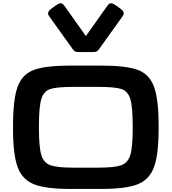

<svg xmlns="http://www.w3.org/2000/svg" viewBox="-20 -1181 1087 1216"><path d="M62.5 -365.2V-384.8Q62.5 -553.7 92 -632.8Q121.6 -711.9 195.8 -738.8Q270 -765.6 425.3 -765.6H621.8Q777.1 -765.6 851.3 -738.8Q925.5 -711.9 955 -632.8Q984.6 -553.7 984.6 -384.8V-365.2Q984.6 -200.7 954.8 -121.3Q925 -42 850 -13.2Q775.1 15.6 621.8 15.6H425.3Q272 15.6 197 -13.2Q122.1 -42 92.3 -121.3Q62.5 -200.7 62.5 -365.2ZM820.5 -366.9V-383Q820.5 -504.9 805.2 -554.3Q789.9 -603.8 748.7 -617.2Q707.5 -630.7 604.8 -630.7H442.3Q339.6 -630.7 298.3 -617.2Q257.1 -603.8 241.8 -554.3Q226.6 -504.9 226.6 -383V-366.9Q226.6 -248.6 241.8 -199Q257.1 -149.3 299.5 -134.3Q341.8 -119.3 442.3 -119.3H604.8Q705.3 -119.3 747.6 -134.3Q789.9 -149.3 805.2 -199Q820.5 -248.6 820.5 -366.9ZM329.4 -1143.7Q345.3 -1155 355.2 -1158.5Q365 -1162.1 372.7 -1158.6Q380.4 -1155.1 388.3 -1143.8L523.9 -952.4L659.6 -1144Q667.5 -1155.3 675.1 -1158.8Q682.8 -1162.3 692.6 -1158.7Q702.3 -1155.2 718.5 -1143.7L732.7 -1133.5Q749.7 -1121.4 756.7 -1113.3Q763.7 -1105.2 763.7 -1096.6Q763.7 -1088.1 755.7 -1076.9L605.8 -867.7Q598.1 -856.8 590 -854Q581.9 -851.2 566.9 -851.2H485.1Q467.3 -851.2 458.7 -853.9Q450.2 -856.5 442.1 -867.7L292.2 -1076.9Q284.2 -1087.9 284.4 -1096.7Q284.7 -1105.5 291.8 -1113.8Q298.9 -1122.2 315.1 -1133.5Z"/></svg>

Font: Gyrochrome
Style: Regular
Weight: 400
Designer: David Moles
Foundry: David Moles
Version: Version 1.005;Glyphs 3.2.3 (3260)